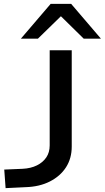

<svg xmlns="http://www.w3.org/2000/svg" viewBox="-20 -965 542 993"><path d="M9 8 2 -88 97 -92Q139 -94 170.5 -109.5Q202 -125 219.5 -151Q237 -177 237 -213V-705H351V-207Q351 -146 321.5 -100Q292 -54 238 -26.5Q184 1 112 3ZM88 -765 242 -945H348L502 -765H413L295 -881L176 -765Z"/></svg>

Font: Nunito Sans 7pt Expanded Medium
Style: Regular
Weight: 500
Width: 7
Designer: Vernon Adams
Foundry: Vernon Adams
Version: Version 3.101;gftools[0.9.27]